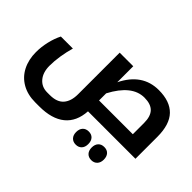

<svg xmlns="http://www.w3.org/2000/svg" viewBox="-109 -872 1488 1488"><g transform="rotate(45 635.0 -127.5)"><path d="M336.9 240.2Q253.4 240.2 191.7 205.1Q129.9 169.9 97.4 106.2Q64.9 42.5 64.9 -40Q64.9 -96.7 78.6 -155.5Q92.3 -214.4 116.2 -261.2H248Q232.4 -207.5 223.1 -148.7Q213.9 -89.8 213.9 -39.1Q213.9 33.7 250.5 76.9Q287.1 120.1 347.2 120.1H377Q454.1 120.1 490.5 78.4Q526.9 36.6 526.9 -39.1V-495.1H675.8V-319.8Q767.1 -504.9 946.8 -504.9Q1069.8 -504.9 1132.3 -440.2Q1194.8 -375.5 1194.8 -240.2V0H674.8Q667.5 118.2 592.8 179.2Q518.1 240.2 380.9 240.2ZM1045.9 -120.1V-243.2Q1045.9 -315.9 1012.5 -350.3Q979 -384.8 909.2 -384.8Q773.9 -384.8 675.8 -198.2V-120.1ZM790 250Q759.3 250 741.2 230.7Q723.1 211.4 723.1 178.2Q723.1 144.5 741 125.2Q758.8 106 790 106Q820.8 106 838.4 125Q856 144 856 178.2Q856 212.4 837.9 231.2Q819.8 250 790 250ZM960 250Q929.2 250 911.1 230.7Q893.1 211.4 893.1 178.2Q893.1 144.5 910.9 125.2Q928.7 106 960 106Q991.2 106 1008.8 125.2Q1026.4 144.5 1026.4 178.2Q1026.4 211.4 1008.1 230.7Q989.7 250 960 250Z"/></g></svg>

Font: DroidArabicKufi-Bold
Style: Bold
Weight: 700
Designer: Pascal Zoghbi
Foundry: Ascender Corporation
Version: Version 1.00